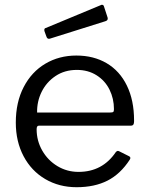

<svg xmlns="http://www.w3.org/2000/svg" viewBox="-20 -772 621 802"><path d="M429 -700Q430 -698 430 -694Q430 -686 419 -683L190 -611Q188 -610 184 -610Q177 -610 174 -619L166 -641Q165 -643 165 -646Q165 -654 171 -655L402 -751Q403 -752 406 -752Q412 -752 414 -746ZM308 -54Q408 -54 464 -137Q468 -141 471 -141.5Q474 -142 478 -140L520 -119Q528 -114 522 -105Q483 -45 429 -17.5Q375 10 300 10Q227 10 169 -24Q111 -58 78.5 -119.5Q46 -181 46 -260Q46 -345 79 -408.5Q112 -472 169.5 -506Q227 -540 299 -540Q371 -540 425.5 -508Q480 -476 510 -414.5Q540 -353 540 -269V-265Q540 -256 537 -251.5Q534 -247 525 -247H142Q133 -247 133 -232Q133 -184 156.5 -143Q180 -102 220 -78Q260 -54 308 -54ZM439 -302Q450 -302 453 -304.5Q456 -307 456 -316Q456 -360 437.5 -397.5Q419 -435 383.5 -457.5Q348 -480 301 -480Q250 -480 212 -454.5Q174 -429 154 -388.5Q134 -348 135 -302Z"/></svg>

Font: Libre Franklin
Style: Regular
Weight: 400
Designer: Pablo Impallari, Rodrigo Fuenzalida
Foundry: Impallari Type
Version: Version 1.002; ttfautohint (v1.5)